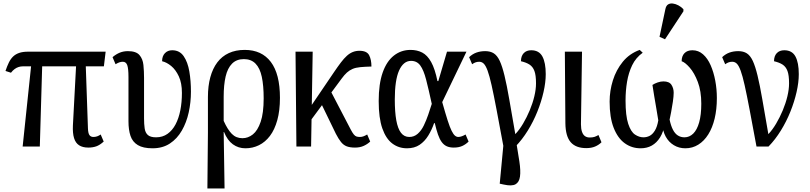

<svg xmlns="http://www.w3.org/2000/svg" viewBox="-20 -828 4575 1085"><path d="M42 -417 11 -427Q20 -454 30 -474.5Q40 -495 54 -508.5Q68 -522 88.5 -529Q109 -536 139 -536H577L567 -453H108Q97 -453 85.5 -449.5Q74 -446 63 -438Q52 -430 42 -417ZM108 0 158 -476H219L205 0ZM479 6Q447 6 427 -7Q407 -20 398.5 -47.5Q390 -75 392 -119L411 -476H464L477 -102Q478 -75 485.5 -64.5Q493 -54 508 -54Q519 -54 529 -57.5Q539 -61 549 -68L566 -28Q544 -8 524 -1Q504 6 479 6Z M842 10Q789 10 759 -8Q729 -26 717.5 -60Q706 -94 706 -143V-393Q706 -441 699 -460Q692 -479 674 -479Q665 -479 655.5 -476Q646 -473 633 -465L616 -505Q636 -522 657 -530.5Q678 -539 703 -539Q749 -539 768 -517Q787 -495 790.5 -460.5Q794 -426 794 -388V-159Q794 -127 797.5 -102.5Q801 -78 815.5 -65Q830 -52 862 -52Q899 -52 926.5 -71.5Q954 -91 972 -125Q990 -159 999 -204.5Q1008 -250 1008 -303Q1008 -359 990.5 -396.5Q973 -434 947.5 -455Q922 -476 896 -482Q896 -511 912 -527.5Q928 -544 953 -544Q995 -544 1018 -510.5Q1041 -477 1050 -424Q1059 -371 1059 -310Q1059 -250 1046.5 -193Q1034 -136 1007.5 -90Q981 -44 940 -17Q899 10 842 10Z M1152 237 1155 -79V-280Q1155 -342 1168.5 -391.5Q1182 -441 1208 -475.5Q1234 -510 1273 -528Q1312 -546 1363 -546Q1459 -546 1510.5 -478Q1562 -410 1562 -275Q1562 -203 1547 -149Q1532 -95 1505.5 -60Q1479 -25 1443.5 -7.5Q1408 10 1367 10Q1327 10 1296 -12.5Q1265 -35 1246 -82H1244L1249 237ZM1350 -47Q1382 -47 1409 -68.5Q1436 -90 1453 -139.5Q1470 -189 1470 -272Q1470 -344 1459.5 -393.5Q1449 -443 1424 -468.5Q1399 -494 1358 -494Q1317 -494 1291.5 -468.5Q1266 -443 1255 -395.5Q1244 -348 1244 -281V-145Q1266 -96 1290 -71.5Q1314 -47 1350 -47Z M1714 -118 1718 -200 1868 -421Q1889 -452 1906.5 -475Q1924 -498 1940 -512.5Q1956 -527 1973.5 -534Q1991 -541 2011 -541Q2053 -541 2066 -516Q2079 -491 2079 -452Q2041 -451 2015.5 -448.5Q1990 -446 1972.5 -438.5Q1955 -431 1940.5 -418Q1926 -405 1910 -383ZM1655 0 1650 -536H1747L1738 0ZM1986 6Q1958 6 1939.5 -1Q1921 -8 1907 -25.5Q1893 -43 1878 -72L1781 -272L1839 -332L1962 -96Q1972 -77 1979.5 -68Q1987 -59 1995 -56.5Q2003 -54 2014 -54Q2025 -54 2035 -58Q2045 -62 2055 -68L2072 -28Q2056 -13 2035 -3.5Q2014 6 1986 6Z M2280 10Q2233 10 2197 -17Q2161 -44 2140.5 -102.5Q2120 -161 2120 -257Q2120 -354 2142.5 -418Q2165 -482 2206 -514Q2247 -546 2300 -546Q2337 -546 2366 -531Q2395 -516 2416.5 -477.5Q2438 -439 2452 -370H2457L2506 -536H2616L2479 -251Q2497 -187 2509.5 -148Q2522 -109 2532 -89Q2542 -69 2551 -61.5Q2560 -54 2570 -54Q2579 -54 2590 -58Q2601 -62 2611 -68L2628 -28Q2612 -12 2592 -3Q2572 6 2544 6Q2521 6 2504.5 -1.5Q2488 -9 2476 -25.5Q2464 -42 2455 -68Q2446 -94 2437 -132H2433Q2420 -94 2400 -61.5Q2380 -29 2351 -9.5Q2322 10 2280 10ZM2293 -54Q2320 -54 2340.5 -72Q2361 -90 2375 -119Q2389 -148 2400 -180Q2411 -212 2420 -241Q2402 -324 2388 -378Q2374 -432 2355 -458Q2336 -484 2303 -484Q2281 -484 2264 -470Q2247 -456 2235 -429Q2223 -402 2217 -361Q2211 -320 2211 -266Q2211 -195 2219.5 -148Q2228 -101 2246 -77.5Q2264 -54 2293 -54Z M2827 215 2804 210 2826 -23 2895 -40Q2907 32 2915 84.5Q2923 137 2918.5 169.5Q2914 202 2893 213.5Q2872 225 2827 215ZM2825 0Q2802 -124 2786 -208.5Q2770 -293 2758 -346.5Q2746 -400 2735.5 -428.5Q2725 -457 2714 -468Q2703 -479 2688 -479Q2678 -479 2668.5 -476Q2659 -473 2648 -465L2631 -505Q2650 -523 2672.5 -531Q2695 -539 2722 -539Q2751 -539 2770.5 -526.5Q2790 -514 2804 -484Q2818 -454 2831 -400.5Q2844 -347 2858 -266Q2872 -185 2892 -70Q2915 -94 2936 -129.5Q2957 -165 2973.5 -204.5Q2990 -244 2999.5 -283.5Q3009 -323 3009 -357Q3009 -403 3000 -427Q2991 -451 2972.5 -463Q2954 -475 2924 -482Q2924 -511 2939.5 -527.5Q2955 -544 2982 -544Q3026 -544 3045 -509Q3064 -474 3064 -409Q3064 -363 3051.5 -308Q3039 -253 3016.5 -197Q2994 -141 2962.5 -90Q2931 -39 2893 0Z M3293 9Q3234 9 3205 -24.5Q3176 -58 3175 -131L3172 -536H3269L3263 -126Q3263 -100 3269 -83Q3275 -66 3286 -58.5Q3297 -51 3312 -51Q3329 -51 3339.5 -54.5Q3350 -58 3362 -65L3379 -24Q3364 -9 3343 0Q3322 9 3293 9Z M3600 10Q3550 10 3510.5 -18.5Q3471 -47 3448 -105.5Q3425 -164 3425 -254Q3425 -315 3443.5 -374Q3462 -433 3499.5 -479Q3537 -525 3595 -546L3612 -530Q3573 -502 3552.5 -459.5Q3532 -417 3523.5 -366Q3515 -315 3515 -260Q3515 -174 3530 -128.5Q3545 -83 3568.5 -67.5Q3592 -52 3616 -52Q3635 -52 3651.5 -60.5Q3668 -69 3681 -90.5Q3694 -112 3700 -148Q3695 -179 3689 -214.5Q3683 -250 3677 -285Q3671 -320 3667 -348Q3679 -356 3696 -362Q3713 -368 3729 -368Q3762 -368 3774.5 -348.5Q3787 -329 3787 -304Q3787 -285 3782.5 -253.5Q3778 -222 3772.5 -194Q3767 -166 3764 -152Q3771 -118 3782.5 -95.5Q3794 -73 3810.5 -62.5Q3827 -52 3848 -52Q3876 -52 3897.5 -73Q3919 -94 3931 -136.5Q3943 -179 3943 -242Q3943 -313 3923.5 -364.5Q3904 -416 3877.5 -446Q3851 -476 3832 -482Q3832 -511 3848 -527.5Q3864 -544 3893 -544Q3927 -544 3953 -521Q3979 -498 3996 -459Q4013 -420 4022 -372Q4031 -324 4031 -274Q4031 -210 4018.5 -158Q4006 -106 3982.5 -68.5Q3959 -31 3926 -10.5Q3893 10 3853 10Q3817 10 3788 -7.5Q3759 -25 3742 -56Q3725 -87 3723 -127L3736 -126Q3729 -82 3710 -51.5Q3691 -21 3663.5 -5.5Q3636 10 3600 10ZM3738 -606 3707 -620 3740 -776Q3744 -796 3755.5 -803Q3767 -810 3782.5 -808Q3798 -806 3814 -797.5Q3830 -789 3842 -776V-764Z M4255 0Q4232 -124 4216 -208.5Q4200 -293 4188 -346.5Q4176 -400 4165.5 -428.5Q4155 -457 4144 -468Q4133 -479 4118 -479Q4108 -479 4098.5 -476Q4089 -473 4078 -465L4061 -505Q4080 -523 4102.5 -531Q4125 -539 4152 -539Q4181 -539 4200.5 -526.5Q4220 -514 4234 -484Q4248 -454 4261 -400.5Q4274 -347 4288 -266Q4302 -185 4322 -70Q4345 -94 4366 -129.5Q4387 -165 4403.5 -204.5Q4420 -244 4429.5 -283.5Q4439 -323 4439 -357Q4439 -403 4430 -427Q4421 -451 4402.5 -463Q4384 -475 4354 -482Q4354 -511 4369.5 -527.5Q4385 -544 4412 -544Q4456 -544 4475 -509Q4494 -474 4494 -409Q4494 -363 4481.5 -308Q4469 -253 4446.5 -197Q4424 -141 4392.5 -90Q4361 -39 4323 0Z"/></svg>

Font: Noto Serif Condensed
Style: Regular
Weight: 400
Width: 3
Designer: Monotype Design Team
Foundry: Monotype Imaging Inc.
Version: Version 2.015